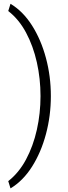

<svg xmlns="http://www.w3.org/2000/svg" viewBox="-20 -806 367 1034"><path d="M198.2 -288.6Q198.2 -381.8 178.5 -470.2Q158.7 -558.6 120.1 -630.6Q81.5 -702.6 24.4 -746.6L36.6 -785.6Q104 -745.1 152.6 -668.5Q201.2 -591.8 227.5 -493.4Q253.9 -395 253.9 -288.6Q253.9 -182.6 227.5 -84Q201.2 14.6 152.6 91.3Q104 168 36.6 208.5L24.4 169.4Q81.5 125 120.1 53Q158.7 -19 178.5 -107.4Q198.2 -195.8 198.2 -288.6Z"/></svg>

Font: Vazirmatn FD ExtraLight
Style: Regular
Weight: 200
Designer: Saber Rastikerdar
Foundry: Saber Rastikerdar
Version: Version 33.003